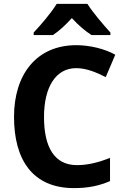

<svg xmlns="http://www.w3.org/2000/svg" viewBox="-20 -956 642 986"><path d="M429 -936H271C244 -891 188 -826 153 -789V-776H252C285 -798 316 -827 349 -863C382 -827 417 -797 450 -776H547V-789C514 -825 457 -891 429 -936ZM371 -606C425 -606 475 -584 523 -560L572 -675C517 -706 439 -724 372 -724C166 -724 52 -572 52 -356C52 -136 147 10 360 10C431 10 487 -1 545 -26V-145C486 -122 432 -108 375 -108C260 -108 206 -199 206 -355C206 -510 267 -606 371 -606Z"/></svg>

Font: Noto Sans Display
Style: Bold
Weight: 700
Designer: Monotype Design Team
Foundry: Monotype Imaging Inc.
Version: Version 1.900